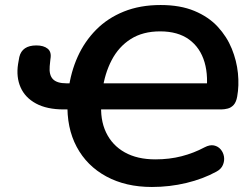

<svg xmlns="http://www.w3.org/2000/svg" viewBox="-20 -735 1003 765"><path d="M585 10Q481 10 403.5 -32Q326 -74 285.5 -150Q245 -226 249 -328L268 -299H234Q167 -299 123.5 -322.5Q80 -346 62 -387Q44 -428 52 -480L57 -508Q68 -554 125 -554Q154 -554 170 -541Q186 -528 181 -500Q180 -493 179.5 -486Q179 -479 178 -471Q175 -436 191 -419.5Q207 -403 245 -403H276L253 -377Q262 -448 289.5 -509Q317 -570 363 -616.5Q409 -663 473.5 -689Q538 -715 620 -715Q698 -715 754.5 -691.5Q811 -668 847.5 -628.5Q884 -589 903.5 -541Q923 -493 928 -443.5Q933 -394 925 -350Q921 -328 911 -317Q901 -306 887.5 -302.5Q874 -299 861 -299H359L384 -329Q378 -259 402.5 -207.5Q427 -156 477 -128Q527 -100 599 -100Q655 -100 703.5 -112.5Q752 -125 795 -148Q816 -159 832.5 -155.5Q849 -152 859.5 -139.5Q870 -127 872.5 -110.5Q875 -94 868 -77.5Q861 -61 842 -51Q789 -22 722.5 -6Q656 10 585 10ZM618 -610Q549 -610 501 -579.5Q453 -549 425 -495.5Q397 -442 388 -374L369 -403H837L800 -352Q812 -429 795 -487Q778 -545 733.5 -577.5Q689 -610 618 -610Z"/></svg>

Font: Nunito ExtraLight
Style: Italic
Weight: 200
Italic angle: -9°
Designer: Vernon Adams
Foundry: Vernon Adams
Version: Version 3.602